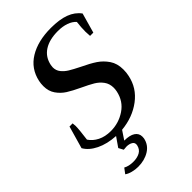

<svg xmlns="http://www.w3.org/2000/svg" viewBox="-276 -804 1128 1128"><g transform="rotate(-45 287.5 -240.0)"><path d="M575 -638 540 -514H513Q511 -536 511 -551Q511 -585 516 -627Q498 -647 468 -657.5Q438 -668 399 -668Q328 -668 284 -639.5Q240 -611 229 -556Q227 -544 227 -538Q227 -512 242.5 -492.5Q258 -473 281 -459Q304 -445 346 -424Q399 -399 432 -377Q465 -355 488.5 -320.5Q512 -286 512 -236Q512 -209 507 -188Q490 -104 420.5 -52Q351 0 256 9L220 63Q265 63 288.5 78.5Q312 94 312 122Q312 131 311 136Q302 181 262.5 205.5Q223 230 169 230Q146 230 122.5 224Q99 218 84 207L108 175Q133 189 170 189Q203 189 225.5 176.5Q248 164 254 136Q258 116 242.5 106.5Q227 97 204 97Q194 97 180 99L164 69L205 10Q135 6 84 -19Q33 -44 11 -83L51 -223H77Q79 -209 79 -199Q79 -171 69 -96Q88 -67 122.5 -49.5Q157 -32 204 -32Q270 -32 324.5 -68.5Q379 -105 393 -172Q396 -187 396 -200Q396 -234 378 -258.5Q360 -283 333 -299Q306 -315 261 -336Q212 -359 182 -378Q152 -397 131 -427Q110 -457 110 -499Q110 -520 114 -539Q132 -623 203.5 -666.5Q275 -710 383 -710Q454 -710 501 -692.5Q548 -675 575 -638Z"/></g></svg>

Font: Trirong Medium
Style: Italic
Weight: 500
Italic angle: -12°
Designer: Katatrad Team
Foundry: CadsonDemak
Version: Version 1.001